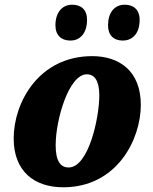

<svg xmlns="http://www.w3.org/2000/svg" viewBox="-20 -784 649 814"><path d="M501 -612C535 -612 572 -635 572 -700C572 -743 546 -764 509 -764C464 -764 438 -729 438 -677C438 -634 462 -612 501 -612ZM279 -612C312 -612 349 -635 349 -700C349 -743 324 -764 286 -764C242 -764 215 -729 215 -677C215 -634 240 -612 279 -612ZM248 10C476 10 577 -193 577 -339C577 -485 484 -546 371 -546C145 -546 38 -350 38 -197C38 -59 124 10 248 10ZM271 -74C236 -74 216 -102 216 -168C216 -277 272 -469 348 -469C380 -469 401 -443 401 -380C401 -283 355 -74 271 -74Z"/></svg>

Font: Noto Serif SemiCondensed Black
Style: Italic
Weight: 900
Width: 4
Italic angle: -12°
Designer: Monotype Design Team
Foundry: Monotype Imaging Inc.
Version: Version 2.014